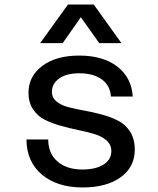

<svg xmlns="http://www.w3.org/2000/svg" viewBox="-20 -804 690 836"><path d="M154.8 -616.2 275.9 -784.2H388.2L508.8 -616.2H412.1L332 -729L252.9 -616.2ZM339.8 12.2Q229 12.2 162.4 -43.9Q95.7 -100.1 95.2 -196.8H189.9Q189.9 -135.7 230.5 -100.8Q271 -65.9 338.9 -65.9Q396.5 -65.9 430.7 -87.4Q464.8 -108.9 464.8 -146Q464.8 -173.3 444.8 -191.7Q424.8 -210 393.1 -219.7Q361.3 -229.5 323 -237.3Q284.7 -245.1 246.1 -255.9Q207.5 -266.6 175.8 -282.2Q144 -297.9 124 -327.9Q104 -357.9 104 -399.9Q104 -471.7 163.8 -516.8Q223.6 -562 325.2 -562Q428.7 -562 490.7 -514.2Q552.7 -466.3 558.1 -383.8H462.9Q460 -431.6 423.3 -458.3Q386.7 -484.9 325.2 -484.9Q269 -484.9 237.5 -462.2Q206.1 -439.5 206.1 -403.8Q206.1 -378.4 226.1 -362.1Q246.1 -345.7 277.8 -337.4Q309.6 -329.1 347.9 -322.3Q386.2 -315.4 424.8 -304.9Q463.4 -294.4 495.1 -278.1Q526.9 -261.7 546.9 -230Q566.9 -198.2 566.9 -152.8Q566.9 -76.7 505.4 -32.2Q443.8 12.2 339.8 12.2Z"/></svg>

Font: Azeret Mono
Style: Regular
Weight: 400
Designer: Martin Vácha
Foundry: Displaay
Version: Version 1.002